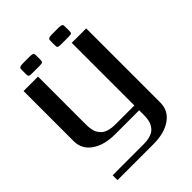

<svg xmlns="http://www.w3.org/2000/svg" viewBox="-254 -836 1175 1175"><g transform="rotate(-45 333.5 -248.5)"><path d="M500 -685.5V-643.6Q500 -631.3 495.1 -627.2Q490.2 -623 468.8 -623H406.2Q385.3 -623 380.1 -627.2Q375 -631.3 375 -643.6V-685.5Q375.5 -692.9 376.5 -696Q377.4 -699.2 384.5 -702.6Q391.6 -706.1 406.2 -706.1H468.8Q483.4 -706.1 490.5 -703.1Q497.6 -700.2 498.5 -697Q499.5 -693.8 500 -685.5ZM250 -685.5V-643.6Q250 -631.3 245.1 -627.2Q240.2 -623 218.8 -623H156.2Q135.3 -623 130.1 -627.2Q125 -631.3 125 -643.6V-685.5Q125.5 -692.9 126.5 -696Q127.4 -699.2 134.5 -702.6Q141.6 -706.1 156.2 -706.1H218.8Q233.4 -706.1 240.5 -703.1Q247.6 -700.2 248.5 -697Q249.5 -693.8 250 -685.5ZM583.5 -583.5V58.1Q583.5 127.9 526.1 168.2Q468.8 208.5 375 208.5H62.5V166.5H333.5Q358.4 166.5 378.4 161.6Q398.4 156.7 411.1 149.4Q423.8 142.1 433.1 130.1Q442.4 118.2 447.3 107.7Q452.1 97.2 454.8 82.5Q457.5 67.9 458 58.3Q458.5 48.8 458.5 35.6V0H250Q156.2 0 98.9 -40.3Q41.5 -80.6 41.5 -149.9V-583.5H166.5V-172.9Q166.5 -159.7 167 -149.9Q167.5 -140.1 170.2 -125.5Q172.9 -110.8 177.7 -100.3Q182.6 -89.8 191.9 -78.1Q201.2 -66.4 213.9 -58.8Q226.6 -51.3 246.6 -46.4Q266.6 -41.5 291.5 -41.5H458.5V-583.5Z"/></g></svg>

Font: Gputeks
Style: Bold
Weight: 600
Width: 8
Version: Version 0.9